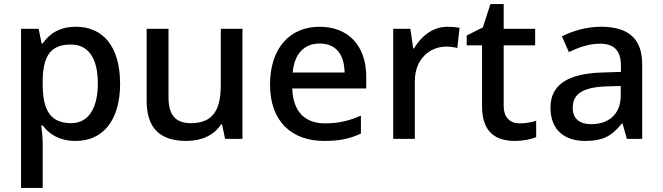

<svg xmlns="http://www.w3.org/2000/svg" viewBox="-20 -680 3244 940"><path d="M352 -549C268 -549 220 -512 189 -467H184L169 -539H83V240H189V20C189 -5 185 -42 182 -66H189C219 -25 269 10 351 10C481 10 568 -87 568 -270C568 -455 482 -549 352 -549ZM327 -462C417 -462 459 -389 459 -272C459 -156 417 -77 329 -77C222 -77 189 -146 189 -271V-287C191 -405 227 -462 327 -462Z M1167 -539H1061V-266C1061 -144 1025 -77 914 -77C839 -77 805 -118 805 -202V-539H698V-186C698 -49 767 10 893 10C961 10 1027 -15 1062 -71H1067L1082 0H1167Z M1545 -549C1400 -549 1302 -446 1302 -265C1302 -84 1410 10 1567 10C1643 10 1693 -1 1747 -26V-114C1690 -89 1640 -76 1571 -76C1471 -76 1414 -136 1411 -247H1773V-305C1773 -455 1686 -549 1545 -549ZM1545 -467C1628 -467 1666 -409 1667 -325H1413C1421 -416 1469 -467 1545 -467Z M2171 -549C2097 -549 2041 -501 2007 -443H2003L1989 -539H1905V0H2011V-284C2011 -390 2084 -452 2165 -452C2182 -452 2204 -449 2219 -445L2230 -544C2214 -547 2190 -549 2171 -549Z M2524 -76C2478 -76 2446 -104 2446 -162V-458H2600V-539H2446V-660H2381L2344 -546L2265 -506V-458H2340V-160C2340 -27 2413 10 2501 10C2540 10 2582 2 2605 -9V-89C2583 -81 2552 -76 2524 -76Z M2922 -549C2850 -549 2782 -528 2731 -502L2765 -425C2811 -447 2862 -466 2917 -466C2982 -466 3020 -437 3020 -358V-328L2928 -325C2757 -320 2675 -263 2675 -153C2675 -41 2747 10 2844 10C2934 10 2977 -16 3024 -75H3028L3049 0H3124V-365C3124 -491 3057 -549 2922 -549ZM2947 -257 3019 -259V-212C3019 -118 2957 -72 2874 -72C2821 -72 2784 -96 2784 -152C2784 -215 2824 -252 2947 -257Z"/></svg>

Font: Noto Sans Devanagari UI Medium
Style: Regular
Weight: 500
Designer: Jelle Bosma - Monotype Design Team
Foundry: Monotype Imaging Inc.
Version: Version 2.004